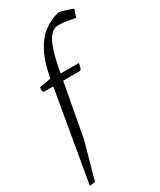

<svg xmlns="http://www.w3.org/2000/svg" viewBox="-236 -837 921 1107"><g transform="rotate(-30 224.0 -284.0)"><path d="M15 194 119 -408H60Q49 -408 49 -424Q49 -432 51 -442L127 -455Q146 -559 179.5 -621.5Q213 -684 258 -716.5Q303 -749 355 -762Q367 -762 385.5 -757Q404 -752 421.5 -745.5Q439 -739 448 -736L431 -684Q402 -689 376 -694Q350 -699 321 -699Q292 -699 271.5 -678Q251 -657 236.5 -621Q222 -585 211.5 -541Q201 -497 193 -451H314Q314 -448 312 -437.5Q310 -427 306 -417.5Q302 -408 295 -408H185L119 -52L52 189Z"/></g></svg>

Font: Mate
Style: Italic
Weight: 400
Italic angle: -10.8°
Designer: Eduardo Rodriguez Tunni
Foundry: Eduardo Rodriguez Tunni
Version: Version 1.003; ttfautohint (v1.8.4.7-5d5b);gftools[0.9.24]